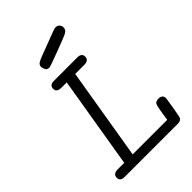

<svg xmlns="http://www.w3.org/2000/svg" viewBox="-235 -898 994 994"><g transform="rotate(-45 262.5 -400.5)"><path d="M39.1 -25.9Q39.1 -52.7 73.2 -53.2H121.1L205.1 -558.1H167Q131.8 -558.1 131.8 -584Q131.8 -610.8 164.1 -610.8H335Q367.2 -610.8 367.2 -585Q367.2 -559.1 335.9 -558.1H267.1L183.1 -53.2H436Q448.2 -140.1 455.1 -151.9Q461.9 -163.1 481 -163.1Q510.7 -163.1 511.2 -137.2Q511.2 -132.3 501.7 -76.7Q492.2 -21 490.2 -16.1Q483.4 0 460.9 0H70.8Q39.1 0 39.1 -25.9ZM168 -710Q168 -724.1 183.1 -732.7Q198.2 -741.2 282.2 -772Q323.2 -787.1 348.1 -796.9Q357.9 -800.8 366.2 -800.8Q379.4 -800.8 387.2 -792Q395 -783.2 395 -771Q395 -753.9 378.4 -744.4Q361.8 -734.9 280.8 -705.1Q240.7 -689.9 215.8 -681.2Q200.7 -676.3 194.8 -675.8Q180.7 -675.8 174.3 -687.3Q168 -698.7 168 -710Z"/></g></svg>

Font: CMU Typewriter Text
Style: LightOblique
Weight: 200
Italic angle: -9.46001°
Version: Version 0.7.0